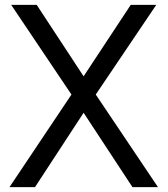

<svg xmlns="http://www.w3.org/2000/svg" viewBox="-20 -770 690 790"><path d="M630 0 374 -381 623 -750H518L324 -456L131 -750H26L274 -381L19 0H124L324 -306L525 0Z"/></svg>

Font: Orkney
Style: Regular
Weight: 400
Designer: Samuel Oakes and Alfredo Marco Pradil
Foundry: Alfredo Marco Pradil
Version: 1.0; ttfautohint (v1.5)